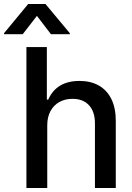

<svg xmlns="http://www.w3.org/2000/svg" viewBox="-69 -943 663 963"><path d="M168 0H63.5V-707H166V-443.4H172.9Q214.4 -537.1 330.1 -537.1Q385.3 -537.1 426 -514.4Q466.8 -491.7 489.3 -446.8Q511.7 -401.9 511.7 -336.9V0H407.2V-324.2Q407.2 -382.8 377.4 -415Q347.7 -447.3 294.9 -447.3Q257.8 -447.3 229.2 -431.6Q200.7 -416 184.3 -386Q168 -356 168 -314.5ZM116.2 -863.3 44.9 -771.5H-48.8V-776.4L72.3 -922.9H159.2L281.2 -776.4V-771.5H186.5Z"/></svg>

Font: Pretendard JP Medium
Style: Regular
Weight: 500
Designer: Base glyphs from Inter by Rasmus Andersson; Hangeul glyphs from Noto Sans CJK(Source Han Sans) by Jang Soo-young and Kan
Foundry: Kil Hyung-jin
Version: Version 1.309